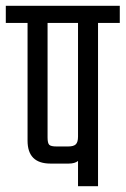

<svg xmlns="http://www.w3.org/2000/svg" viewBox="-40 -642 433 662"><path d="M373 -622V-563H298V0H229V-87Q218 -78 197 -78H134Q55 -78 55 -157V-563H-20V-622ZM229 -171V-563H124V-168Q124 -148 130 -142.5Q136 -137 155 -137H195Q214 -137 221.5 -144.5Q229 -152 229 -171Z"/></svg>

Font: Teko Light
Style: Regular
Weight: 300
Designer: Manushi Parikh, Jonny Pinhorn
Foundry: Indian Type Foundry
Version: Version 1.105;PS 1.0;hotconv 1.0.78;makeotf.lib2.5.61930; tt